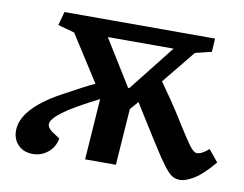

<svg xmlns="http://www.w3.org/2000/svg" viewBox="-64 -607 900 707"><g transform="rotate(10 386.5 -253.5)"><path d="M683 -471 622 -456 521 -332Q541 -304 565 -269Q589 -234 619 -185Q648 -139 664.5 -116.5Q681 -94 693 -94Q711 -94 737 -117L773 -73Q732 -24 701 -5Q670 14 648 14Q632 14 619 6Q606 -2 587 -27Q568 -52 536 -103Q516 -134 492.5 -172Q469 -210 449 -242L422 -211L407 0H292L308 -228Q216 -182 177 -152.5Q138 -123 138 -105Q138 -91 156 -78L185 -59Q179 -26 154.5 -6Q130 14 99 14Q64 14 43.5 -7Q23 -28 23 -60Q23 -141 161 -218Q192 -235 227 -253.5Q262 -272 281 -281L171 -453L109 -470L123 -521H686ZM402 -287H407L542 -458H296Z"/></g></svg>

Font: Literata 7pt SemiBold
Style: Italic
Weight: 600
Italic angle: -2°
Designer: Latin by Veronika Burian and Jose Scaglione. Greek by Irene Vlachou. Cyrillic by Vera Evstafieva
Foundry: TypeTogether
Version: Version 3.002